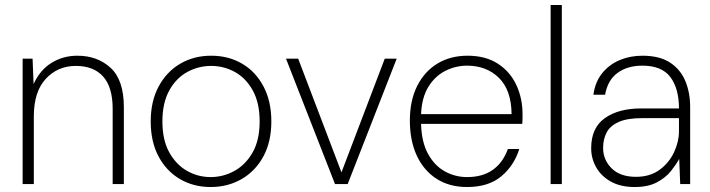

<svg xmlns="http://www.w3.org/2000/svg" viewBox="-20 -740 2855 772"><path d="M71 0V-504H111L115 -402Q141 -459 187.5 -487.5Q234 -516 291 -516Q372 -516 425 -467Q478 -418 478 -309V0H433V-302Q433 -390 394.5 -432.5Q356 -475 285 -475Q212 -475 164 -423Q116 -371 116 -272V0Z M827 12Q758 12 703.5 -20Q649 -52 617.5 -111Q586 -170 586 -252Q586 -333 618 -392.5Q650 -452 705 -484Q760 -516 829 -516Q899 -516 953.5 -484Q1008 -452 1039.5 -392.5Q1071 -333 1071 -252Q1071 -170 1039 -111Q1007 -52 951.5 -20Q896 12 827 12ZM827 -28Q878 -28 923 -53Q968 -78 996 -127.5Q1024 -177 1024 -252Q1024 -326 996.5 -376Q969 -426 924.5 -450.5Q880 -475 829 -475Q778 -475 733 -450.5Q688 -426 660.5 -376Q633 -326 633 -252Q633 -177 660.5 -127.5Q688 -78 732 -53Q776 -28 827 -28Z M1327 0 1130 -504H1179L1353 -47L1527 -504H1575L1378 0Z M1858 12Q1787 12 1735.5 -21Q1684 -54 1656 -114Q1628 -174 1628 -255Q1628 -336 1657.5 -394.5Q1687 -453 1739 -484.5Q1791 -516 1860 -516Q1933 -516 1982.5 -483.5Q2032 -451 2056.5 -397.5Q2081 -344 2081 -282Q2081 -272 2081 -263Q2081 -254 2080 -242H1673Q1675 -169 1701 -121.5Q1727 -74 1768.5 -51Q1810 -28 1858 -28Q1921 -28 1962 -57.5Q2003 -87 2022 -141H2068Q2047 -74 1995.5 -31Q1944 12 1858 12ZM1858 -476Q1812 -476 1770.5 -455Q1729 -434 1702.5 -391Q1676 -348 1673 -281H2037Q2036 -378 1986 -427Q1936 -476 1858 -476Z M2194 0V-720H2239V0Z M2532 12Q2475 12 2436 -10Q2397 -32 2377 -67.5Q2357 -103 2357 -144Q2357 -226 2412 -265Q2467 -304 2558 -304H2710Q2710 -384 2675.5 -430Q2641 -476 2563 -476Q2502 -476 2462.5 -446.5Q2423 -417 2413 -359H2366Q2373 -411 2401.5 -446Q2430 -481 2472 -498.5Q2514 -516 2563 -516Q2632 -516 2674 -488.5Q2716 -461 2735.5 -414.5Q2755 -368 2755 -309V0H2715L2711 -101Q2699 -79 2678 -52.5Q2657 -26 2621.5 -7Q2586 12 2532 12ZM2537 -29Q2594 -29 2632.5 -57.5Q2671 -86 2690.5 -128.5Q2710 -171 2710 -212V-265H2562Q2502 -265 2467.5 -249.5Q2433 -234 2419 -207Q2405 -180 2405 -145Q2405 -97 2439.5 -63Q2474 -29 2537 -29Z"/></svg>

Font: DM Sans ExtraLight
Style: Regular
Weight: 200
Designer: Colophon Foundry, Jonny Pinhorn
Foundry: Colophon Foundry
Version: Version 4.004; ttfautohint (v1.8.4.7-5d5b)